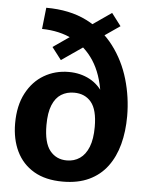

<svg xmlns="http://www.w3.org/2000/svg" viewBox="-55 -835 693 892"><g transform="rotate(5 291.0 -388.5)"><path d="M271 12Q190.3 12 136.2 -19.8Q82 -51.7 54.7 -108.2Q27.3 -164.7 27.3 -238.7Q27.3 -321.3 58 -379.5Q88.7 -437.7 140.3 -467.8Q192 -498 255.3 -498Q309.3 -498 353.2 -474.7Q397 -451.3 423.3 -404.7L410.3 -410.7Q397.7 -501 358.5 -561.5Q319.3 -622 257.5 -653.5Q195.7 -685 113.7 -686.3L124.7 -786Q234.3 -786 313.5 -746.3Q392.7 -706.7 443.3 -639.5Q494 -572.3 518.5 -488.7Q543 -405 543 -316.7Q543 -245.3 527 -185.3Q511 -125.3 478 -81Q445 -36.7 393.3 -12.3Q341.7 12 271 12ZM281 -87.7Q315.7 -87.7 341.8 -105.7Q368 -123.7 382.7 -160.5Q397.3 -197.3 397.3 -254.3Q397.3 -333.7 368.3 -369Q339.3 -404.3 288 -404.3Q254.3 -404.3 228.3 -388.2Q202.3 -372 187.7 -336.7Q173 -301.3 173 -243Q173 -161 202.5 -124.3Q232 -87.7 281 -87.7ZM213.3 -549.7 169.3 -607 431.7 -788.7 475.7 -730.7Z"/></g></svg>

Font: Bitter Thin
Style: Regular
Weight: 100
Designer: Sol Matas, and Bitter project Authors
Foundry: Sol Matas
Version: Version 2.002